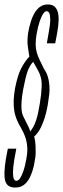

<svg xmlns="http://www.w3.org/2000/svg" viewBox="-51 -700 283 859"><path d="M16.5 139Q33 139 45 133.5Q57 128 66.5 117.8Q76 107.5 83 92.8Q90 78 95.8 59.5Q101.5 41 104.5 19Q108 3 108.5 -12.8Q109 -28.5 108.2 -43.8Q107.5 -59 105.8 -70.5Q104 -82 102 -89Q111 -97.5 118.8 -108Q126.5 -118.5 132.8 -131.8Q139 -145 144.8 -160.8Q150.5 -176.5 155 -194.5Q159.5 -212.5 163 -233Q167 -257 169.2 -277Q171.5 -297 170.2 -314Q169 -331 166 -345Q163 -359 158 -370.5Q153 -382 146 -391.5Q136 -412.5 127.5 -429.5Q119 -446.5 114 -463.2Q109 -480 108.5 -500.2Q108 -520.5 113 -549Q119 -582 126.5 -604.2Q134 -626.5 142 -638.2Q150 -650 157.5 -650Q165 -650 169.2 -641.8Q173.5 -633.5 173.8 -612.8Q174 -592 167 -555L158.5 -506H196L205 -554Q210.5 -584.5 211.2 -608Q212 -631.5 207.2 -647.2Q202.5 -663 191.8 -671.5Q181 -680 162.5 -680Q144.5 -680 130.5 -671Q116.5 -662 105.8 -645.2Q95 -628.5 87.2 -604.2Q79.5 -580 74.5 -551Q72.5 -536 72 -520.8Q71.5 -505.5 73.5 -491.8Q75.5 -478 77.2 -467Q79 -456 80.5 -447Q70 -436 60.5 -422.2Q51 -408.5 42.5 -391.5Q34 -374.5 27.8 -352.8Q21.5 -331 16 -303.5Q11 -273.5 10.2 -250.2Q9.5 -227 12.2 -208.2Q15 -189.5 20.5 -174.2Q26 -159 33 -145.5Q44.5 -126 52.8 -109Q61 -92 65.8 -74.8Q70.5 -57.5 71.2 -36.2Q72 -15 66.5 13.5Q61 43.5 53.8 64.8Q46.5 86 38.8 97.5Q31 109 22 109Q15.5 109 11.2 100.5Q7 92 7 71.5Q7 51 13 13.5L22 -35H-16L-25 13Q-30 45.5 -31 69.2Q-32 93 -27.8 108.5Q-23.5 124 -12.5 131.5Q-1.5 139 16.5 139ZM84 -112Q81.5 -122 76.8 -132Q72 -142 65.8 -153.8Q59.5 -165.5 51.5 -183Q47 -193.5 45.5 -209Q44 -224.5 45.5 -246.5Q47 -268.5 52.5 -299Q57.5 -323.5 61.8 -343Q66 -362.5 71.2 -377.8Q76.5 -393 83.2 -404.5Q90 -416 97.5 -423.5Q103 -412.5 109.8 -401.5Q116.5 -390.5 122.2 -379Q128 -367.5 131 -355.5Q133.5 -348 134.8 -336Q136 -324 135.2 -309Q134.5 -294 132.8 -276.5Q131 -259 127.5 -239Q124 -217 120 -197.8Q116 -178.5 110.8 -162.5Q105.5 -146.5 98.8 -133.8Q92 -121 84 -112Z"/></svg>

Font: Anybody UltraCondensed Light
Style: Italic
Weight: 300
Width: 1
Italic angle: -10°
Version: Version 1.113;gftools[0.9.25]